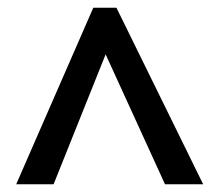

<svg xmlns="http://www.w3.org/2000/svg" viewBox="-20 -739 568 498"><path d="M22 -261 222 -719H282L507 -261H408L254 -598L119 -261Z"/></svg>

Font: Noto Sans Display Medium
Style: Regular
Weight: 500
Designer: Monotype Design Team
Foundry: Monotype Imaging Inc.
Version: Version 1.900